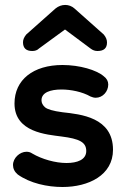

<svg xmlns="http://www.w3.org/2000/svg" viewBox="-20 -732 504 768"><path d="M109 -528C120 -528 129 -531 136 -538L240 -614L342 -538C351 -531 360 -528 370 -528C395 -528 408 -539 408 -562C408 -573 404 -583 395 -594L278 -698C257 -717 225 -717 202 -698L85 -594C76 -583 72 -573 72 -563C72 -540 84 -528 109 -528ZM230 16C334 16 432 -31 432 -133C432 -263 302 -275 230 -283C192 -288 169 -295 160 -303C151 -311 146 -320 146 -331C146 -362 181 -374 226 -374C263 -374 309 -365 342 -346C349 -343 356 -341 363 -341C391 -341 413 -366 413 -394C413 -407 407 -418 395 -427C366 -452 299 -472 230 -472C113 -472 38 -413 38 -318C38 -202 168 -194 226 -186C298 -177 325 -163 325 -128C325 -93 289 -80 246 -80C202 -80 148 -95 109 -118C102 -123 94 -125 86 -125C59 -125 32 -100 32 -72C32 -58 38 -45 51 -34C100 1 169 16 230 16Z"/></svg>

Font: Dongle
Style: Regular
Weight: 400
Designer: Yanghee Ryu
Foundry: Yanghee Ryu
Version: Version 2.000